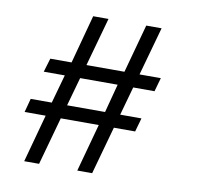

<svg xmlns="http://www.w3.org/2000/svg" viewBox="-74 -729 845 807"><g transform="rotate(10 348.0 -325.0)"><path d="M251 -384.8H411.1L378.9 -262.7H216.8ZM143.6 0 200.2 -204.1H362.3L306.6 0H370.1L426.8 -204.1H517.6L534.2 -262.7H443.4L477.5 -384.8H568.4L585 -443.4H494.1L551.8 -650.4H486.3L429.7 -443.4H267.6L325.2 -650.4H259.8L204.1 -443.4H113.3L95.7 -384.8H185.5L151.4 -262.7H61.5L45.9 -204.1H135.7L80.1 0Z"/></g></svg>

Font: Kurale
Style: Regular
Weight: 400
Version: 1.0; ttfautohint (v1.3)